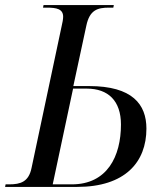

<svg xmlns="http://www.w3.org/2000/svg" viewBox="-41 -734 634 754"><path d="M-21 0H262C450 0 534 -97 534 -229C534 -324 479 -396 309 -396H247L298 -633C311 -695 342 -704 387 -704H404L406 -714H130L128 -704H143C181 -704 207 -699 207 -668C207 -659 204 -643 201 -631L83 -75C72 -20 40 -10 -5 -10H-19ZM241 -10H166L246 -386H300C384 -386 434 -338 434 -245C434 -120 380 -10 241 -10Z"/></svg>

Font: Noto Serif Display SemiCondensed
Style: Italic
Weight: 400
Width: 4
Italic angle: -12°
Designer: Monotype Design Team
Foundry: Monotype Imaging Inc.
Version: Version 2.009